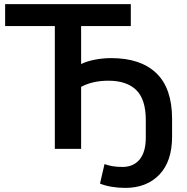

<svg xmlns="http://www.w3.org/2000/svg" viewBox="-20 -725 910 935"><path d="M590 190Q555 190 523 184.5Q491 179 467 169L489 74Q526 88 576 88Q630 88 660 51.5Q690 15 690 -55V-140Q690 -241 643.5 -286.5Q597 -332 508 -332Q431 -332 375 -302V0H247V-598H5V-705H617V-598H375V-413Q400 -426 440 -434Q480 -442 522 -442Q665 -442 741.5 -368.5Q818 -295 818 -146V-60Q818 61 756 125.5Q694 190 590 190Z"/></svg>

Font: Nunito Sans
Style: Bold
Weight: 700
Designer: Vernon Adams
Foundry: Vernon Adams
Version: Version 3.101; ttfautohint (v1.8.4.7-5d5b);gftools[0.9.27]